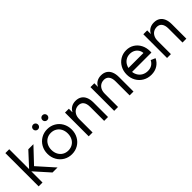

<svg xmlns="http://www.w3.org/2000/svg" viewBox="193 -1793 2884 2884"><g transform="rotate(-45 1634.5 -351.5)"><path d="M65.4 -707H147.5V0H65.4ZM127.9 -259.8 163.1 -238.3H127.9V-284.2H163.1L127.9 -263.7L349.6 -503.9H458L231.4 -263.7L466.8 0H360.4Z M503.9 -252Q503.9 -327.1 538.1 -387.7Q572.3 -448.2 631.3 -482.9Q690.4 -517.6 762.7 -517.6Q835.9 -517.6 895 -482.9Q954.1 -448.2 987.8 -387.7Q1021.5 -327.1 1021.5 -252Q1021.5 -177.7 987.8 -116.7Q954.1 -55.7 895 -21Q835.9 13.7 762.7 13.7Q690.4 13.7 631.3 -21Q572.3 -55.7 538.1 -116.7Q503.9 -177.7 503.9 -252ZM937.5 -252Q937.5 -306.6 915.5 -349.1Q893.6 -391.6 853.5 -415.5Q813.5 -439.5 762.7 -439.5Q711.9 -439.5 672.4 -415.5Q632.8 -391.6 610.4 -349.1Q587.9 -306.6 587.9 -252Q587.9 -197.3 610.4 -154.8Q632.8 -112.3 672.4 -88.4Q711.9 -64.5 762.7 -64.5Q813.5 -64.5 853.5 -88.4Q893.6 -112.3 915.5 -154.8Q937.5 -197.3 937.5 -252ZM612.3 -664.1Q612.3 -678.7 619.1 -690.4Q626 -702.1 637.7 -709Q649.4 -715.8 664.1 -715.8Q678.7 -715.8 690.4 -709Q702.1 -702.1 709 -690.4Q715.8 -678.7 715.8 -664.1Q715.8 -649.4 709 -637.7Q702.1 -626 690.4 -619.1Q678.7 -612.3 664.1 -612.3Q649.4 -612.3 637.7 -619.1Q626 -626 619.1 -637.7Q612.3 -649.4 612.3 -664.1ZM809.6 -664.1Q809.6 -678.7 816.4 -690.4Q823.2 -702.1 835 -709Q846.7 -715.8 861.3 -715.8Q876 -715.8 887.7 -709Q899.4 -702.1 906.2 -690.4Q913.1 -678.7 913.1 -664.1Q913.1 -649.4 906.2 -637.7Q899.4 -626 887.7 -619.1Q876 -612.3 861.3 -612.3Q846.7 -612.3 835 -619.1Q823.2 -626 816.4 -637.7Q809.6 -649.4 809.6 -664.1Z M1128.9 -503.9H1210.9V0H1128.9ZM1347.7 -439.5Q1311.5 -439.5 1280.3 -421.9Q1249 -404.3 1230 -368.7Q1210.9 -333 1210.9 -281.2L1199.2 -359.4V-430.7H1226.6L1199.2 -359.4Q1199.2 -406.2 1220.2 -441.9Q1241.2 -477.5 1278.8 -497.6Q1316.4 -517.6 1365.2 -517.6Q1420.9 -517.6 1460 -492.7Q1499 -467.8 1519 -420.9Q1539.1 -374 1539.1 -308.6V0H1457V-296.9Q1457 -366.2 1428.7 -402.8Q1400.4 -439.5 1347.7 -439.5Z M1669.9 -503.9H1752V0H1669.9ZM1888.7 -439.5Q1852.5 -439.5 1821.3 -421.9Q1790 -404.3 1771 -368.7Q1752 -333 1752 -281.2L1740.2 -359.4V-430.7H1767.6L1740.2 -359.4Q1740.2 -406.2 1761.2 -441.9Q1782.2 -477.5 1819.8 -497.6Q1857.4 -517.6 1906.2 -517.6Q1961.9 -517.6 2001 -492.7Q2040 -467.8 2060.1 -420.9Q2080.1 -374 2080.1 -308.6V0H1998V-296.9Q1998 -366.2 1969.7 -402.8Q1941.4 -439.5 1888.7 -439.5Z M2187.5 -252Q2187.5 -327.1 2220.7 -387.7Q2253.9 -448.2 2311.5 -482.9Q2369.1 -517.6 2440.4 -517.6Q2511.7 -517.6 2567.4 -482.9Q2623 -448.2 2654.3 -387.7Q2685.5 -327.1 2685.5 -252Q2685.5 -242.2 2684.6 -223.6H2253.9V-303.7H2603.5L2595.7 -293Q2595.7 -334 2575.7 -367.7Q2555.7 -401.4 2520.5 -420.4Q2485.4 -439.5 2440.4 -439.5Q2391.6 -439.5 2353 -415.5Q2314.5 -391.6 2293 -349.1Q2271.5 -306.6 2271.5 -252Q2271.5 -197.3 2294.9 -154.3Q2318.4 -111.3 2359.4 -87.9Q2400.4 -64.5 2452.1 -64.5Q2503.9 -64.5 2540.5 -87.4Q2577.1 -110.4 2596.7 -151.4L2668.9 -120.1Q2639.6 -57.6 2583 -22Q2526.4 13.7 2450.2 13.7Q2376 13.7 2315.9 -21Q2255.9 -55.7 2221.7 -116.7Q2187.5 -177.7 2187.5 -252Z M2793 -503.9H2875V0H2793ZM3011.7 -439.5Q2975.6 -439.5 2944.3 -421.9Q2913.1 -404.3 2894 -368.7Q2875 -333 2875 -281.2L2863.3 -359.4V-430.7H2890.6L2863.3 -359.4Q2863.3 -406.2 2884.3 -441.9Q2905.3 -477.5 2942.9 -497.6Q2980.5 -517.6 3029.3 -517.6Q3085 -517.6 3124 -492.7Q3163.1 -467.8 3183.1 -420.9Q3203.1 -374 3203.1 -308.6V0H3121.1V-296.9Q3121.1 -366.2 3092.8 -402.8Q3064.5 -439.5 3011.7 -439.5Z"/></g></svg>

Font: Wanted Sans Std Variable
Style: Regular
Weight: 400
Designer: Original Design by Kil Hyung-jin and Kang Hanbin, Wanted Lab, Inc;
Foundry: Wanted Lab, Inc.
Version: Version 1.003;Glyphs 3.2 (3227)